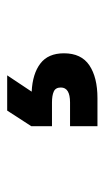

<svg xmlns="http://www.w3.org/2000/svg" viewBox="103 -173 294 540"><g transform="rotate(-90 250.0 97.0)"><path d="M209 -29.8H308.1L262.2 39.1Q312.5 41.5 341.3 63.5Q370.1 85.4 370.1 129.9Q370.1 178.7 336.2 201.4Q302.2 224.1 244.1 224.1H165V147H231.9Q273.9 147 273.9 121.1Q273.9 106.4 262.7 101.3Q251.5 96.2 231.9 96.2H165V38.1Z"/></g></svg>

Font: TASA Explorer
Style: Bold
Weight: 700
Designer: Weizhong Zhang
Foundry: Local Remote
Version: Version 1.000;Glyphs 3.1.2 (3151)